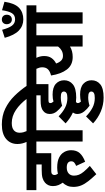

<svg xmlns="http://www.w3.org/2000/svg" viewBox="460 -1396 1169 2130"><g transform="rotate(-90 1045.0 -331.5)"><path d="M269 -72Q291 -80 305.5 -92.5Q320 -105 320 -126Q320 -150 303 -163Q286 -176 251 -176Q209 -176 185 -154.5Q161 -133 161 -96Q161 -67 171 -41.5Q181 -16 204.5 12.5Q228 41 269 80L177 152Q132 104 100 63.5Q68 23 52 -16.5Q36 -56 36 -103Q36 -140 48.5 -169.5Q61 -199 83 -221Q68 -241 56.5 -268Q45 -295 45 -330Q45 -359 55.5 -380.5Q66 -402 83 -417Q105 -436 136 -445Q167 -454 227 -454H285V-513H0V-622H487V-513H410V-348H222Q201 -348 191.5 -345.5Q182 -343 177 -337Q168 -329 168 -313Q168 -294 182 -274Q215 -282 251 -282Q320 -282 362 -260.5Q404 -239 423.5 -203.5Q443 -168 443 -128Q443 -67 410 -31Q377 5 315 28Z M539 -513H474V-622H535Q525 -644 518.5 -669.5Q512 -695 512 -723Q512 -801 568 -848.5Q624 -896 729 -896Q826 -896 904.5 -858Q983 -820 1046 -756Q1109 -692 1161 -615H1017Q958 -694 889.5 -740Q821 -786 745 -786Q690 -786 663.5 -762.5Q637 -739 637 -699Q637 -676 642.5 -656.5Q648 -637 655 -622H741V-513H664V0H539Z M1029 62Q1006 62 982 66Q958 70 937 77Q902 53 873.5 18Q845 -17 845 -59Q845 -74 849.5 -86Q854 -98 861 -108Q795 -138 741 -189L819 -266Q864 -221 914 -195Q964 -169 1022 -169Q1062 -169 1078 -179.5Q1094 -190 1094 -208Q1094 -224 1080 -233Q1066 -242 1029 -242Q1006 -242 982 -238Q958 -234 937 -227Q902 -252 873.5 -286.5Q845 -321 845 -364Q845 -389 854 -407Q863 -425 878 -436Q898 -453 926 -459.5Q954 -466 1002 -466H1052V-513H728V-622H1261V-513H1176V-379H1001Q983 -379 974.5 -375Q966 -371 966 -357Q966 -341 983 -323Q1013 -333 1060 -333Q1140 -333 1179.5 -297Q1219 -261 1219 -205Q1219 -146 1174 -108.5Q1129 -71 1027 -71Q1004 -71 982 -74Q966 -69 966 -53Q966 -44 970.5 -35.5Q975 -27 982 -19Q998 -23 1017.5 -25.5Q1037 -28 1060 -28Q1140 -28 1179.5 8Q1219 44 1219 99Q1219 159 1174 196Q1129 233 1027 233Q945 233 871 201Q797 169 741 116L818 38Q864 83 913.5 109Q963 135 1022 135Q1061 135 1077.5 125Q1094 115 1094 96Q1094 81 1080 71.5Q1066 62 1029 62Z M1795 -622V-513H1718V0H1593V-140Q1545 -110 1477 -110Q1388 -110 1338.5 -174.5Q1289 -239 1272 -350Q1319 -362 1341 -385Q1363 -408 1363 -448Q1363 -465 1358 -482Q1353 -499 1346 -513H1249V-622ZM1405 -294Q1417 -258 1437.5 -238Q1458 -218 1489 -218Q1522 -218 1547.5 -232Q1573 -246 1593 -272V-513H1468Q1477 -494 1482.5 -472.5Q1488 -451 1488 -427Q1488 -377 1465.5 -345Q1443 -313 1405 -294Z M1973 -513V0H1848V-513H1783V-622H2050V-513Z M1841 -842Q1841 -866 1855.5 -881Q1870 -896 1893 -896Q1917 -896 1931.5 -881Q1946 -866 1946 -841Q1946 -816 1931.5 -800.5Q1917 -785 1893 -785Q1870 -785 1855.5 -801Q1841 -817 1841 -842ZM2090 -867Q2073 -753 2023 -705.5Q1973 -658 1894 -658Q1822 -658 1770.5 -707.5Q1719 -757 1690 -864L1779 -893Q1799 -818 1825 -783.5Q1851 -749 1895 -749Q1942 -749 1963.5 -784.5Q1985 -820 1996 -894Z"/></g></svg>

Font: Noto Sans Condensed
Style: Bold
Weight: 700
Width: 3
Designer: Monotype Design Team
Foundry: Monotype Imaging Inc.
Version: Version 2.013; ttfautohint (v1.8.4.7-5d5b)